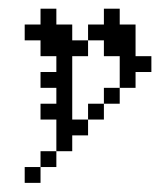

<svg xmlns="http://www.w3.org/2000/svg" viewBox="-20 -341 361 433"><path d="M35.7 35.7V71.4H71.4V35.7ZM71.4 0V35.7H107.1V0ZM107.1 -71.4V0H142.9V-35.7H178.6V-71.4H142.9V-214.3H178.6V-250H142.9V-285.7H107.1V-321.4H71.4V-285.7H35.7V-250H71.4V-214.3H107.1V-178.6H71.4V-142.9H107.1V-107.1H71.4V-71.4ZM178.6 -107.1V-71.4H214.3V-107.1ZM214.3 -142.9V-107.1H250V-142.9ZM250 -214.3V-142.9H285.7V-178.6H321.4V-214.3H285.7V-285.7H250V-321.4H214.3V-285.7H178.6V-250H214.3V-214.3Z"/></svg>

Font: Gossip Low Pixel
Style: Regular
Weight: 500
Width: 3
Designer: Deborah Khodanovich
Version: Version 1.001;Glyphs 3.3.1 (3343)